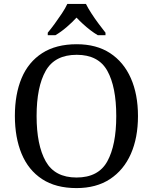

<svg xmlns="http://www.w3.org/2000/svg" viewBox="-20 -951 782 981"><path d="M371 10Q265 10 195 -36Q125 -82 90.5 -165Q56 -248 56 -359Q56 -470 90.5 -552Q125 -634 195.5 -679.5Q266 -725 372 -725Q473 -725 542.5 -679.5Q612 -634 648.5 -551.5Q685 -469 685 -358Q685 -247 648.5 -164.5Q612 -82 542 -36Q472 10 371 10ZM371 -44Q483 -44 528.5 -127Q574 -210 574 -358Q574 -507 528.5 -589Q483 -671 372 -671Q260 -671 213.5 -589Q167 -507 167 -358Q167 -210 213.5 -127Q260 -44 371 -44ZM224 -784Q240 -803 259 -829Q278 -855 296 -882Q314 -909 324 -931H419Q430 -909 447.5 -882Q465 -855 484.5 -829Q504 -803 519 -784V-771H480Q461 -782 441.5 -797Q422 -812 404 -828.5Q386 -845 371 -861Q349 -837 320.5 -812.5Q292 -788 263 -771H224Z"/></svg>

Font: Noto Serif Test
Style: Regular
Weight: 400
Version: Version 1.000